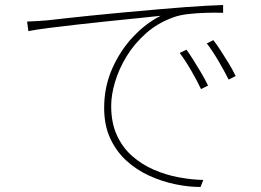

<svg xmlns="http://www.w3.org/2000/svg" viewBox="-20 -717 1040 765"><path d="M88 -631Q116 -632 135 -633.5Q154 -635 169 -636Q186 -638 231 -643Q276 -648 338.5 -654.5Q401 -661 472.5 -667.5Q544 -674 613 -680Q671 -685 717 -688.5Q763 -692 800.5 -694Q838 -696 869 -697V-666Q839 -667 802 -666Q765 -665 730 -661Q695 -657 671 -648Q609 -626 562.5 -585Q516 -544 485 -493.5Q454 -443 438.5 -391Q423 -339 423 -295Q423 -227 446 -177.5Q469 -128 507.5 -94.5Q546 -61 593.5 -40.5Q641 -20 692 -10.5Q743 -1 790 0L779 28Q731 28 678 17Q625 6 574.5 -17Q524 -40 483.5 -77Q443 -114 419 -166Q395 -218 395 -287Q395 -371 427 -443.5Q459 -516 510.5 -570.5Q562 -625 620 -654Q584 -650 529 -644.5Q474 -639 411.5 -632.5Q349 -626 287 -619Q225 -612 174 -605.5Q123 -599 93 -593ZM723 -519Q734 -504 749.5 -479.5Q765 -455 781 -428Q797 -401 809 -376L781 -362Q766 -394 742 -435.5Q718 -477 696 -506ZM830 -557Q842 -542 858 -517.5Q874 -493 890.5 -466Q907 -439 919 -414L891 -400Q875 -432 851 -473Q827 -514 804 -544Z"/></svg>

Font: Noto Sans TC
Style: Regular
Weight: 100
Designer: Ryoko NISHIZUKA 西塚涼子 (kana, bopomofo & ideographs); Paul D. Hunt (Latin, Greek & Cyrillic); Sandoll Communications 산돌커뮤니
Foundry: Adobe
Version: Version 2.004;hotconv 1.0.118;makeotfexe 2.5.65603